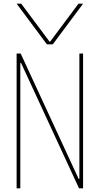

<svg xmlns="http://www.w3.org/2000/svg" viewBox="-20 -1020 540 1040"><path d="M70 -1000H95L248 -795H252L405 -1000H430L266 -780H234ZM70 0V-730H92L406 -51H410V-730H430V0H408L94 -679H90V0Z"/></svg>

Font: M PLUS Code Latin Thin
Style: Regular
Weight: 250
Designer: Coji Morishita
Foundry: UNDERFOREST DESIGN
Version: Version 1.002; ttfautohint (v1.8.3)